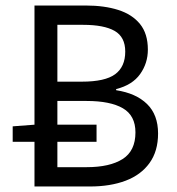

<svg xmlns="http://www.w3.org/2000/svg" viewBox="-20 -676 640 696"><path d="M105 0V-656H291Q358 -656 408.5 -640Q459 -624 487.5 -589Q516 -554 516 -496Q516 -447 488 -407.5Q460 -368 401 -353V-349Q473 -338 513 -299Q553 -260 553 -192Q553 -128 522 -85Q491 -42 435.5 -21Q380 0 306 0ZM26 -162V-218L105 -224H330V-162ZM188 -70H294Q378 -70 424.5 -99.5Q471 -129 471 -196Q471 -257 425.5 -283.5Q380 -310 294 -310H188ZM188 -380H277Q361 -380 397.5 -407Q434 -434 434 -489Q434 -542 395.5 -564Q357 -586 281 -586H188Z"/></svg>

Font: Source Code Variable
Style: Regular
Weight: 400
Monospace: yes
Designer: Paul D. Hunt, Teo Tuominen
Foundry: Adobe Systems Incorporated
Version: Version 1.010;hotconv 1.0.106;makeotfexe 2.5.65593